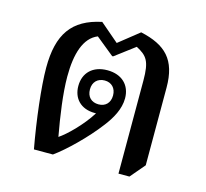

<svg xmlns="http://www.w3.org/2000/svg" viewBox="-87 -657 819 762"><g transform="rotate(15 323.0 -276.5)"><path d="M403 -559 320 -493 243 -559C124 -534 75 -464 75 -326C75 -250 91 -114 112 0H190C235 -32 309 -103 358 -168C385 -203 409 -245 409 -289C409 -343 373 -379 313 -379C253 -379 217 -343 217 -289C217 -239 249 -202 308 -202H313C278 -146 222 -92 193 -73C178 -155 165 -245 165 -314C165 -407 186 -477 241 -499L316 -438H320L401 -499C446 -475 461 -457 461 -376V6H506L557 -54V-373C557 -488 507 -536 403 -559ZM265 -288C265 -318 284 -337 313 -337C341 -337 360 -318 360 -288C360 -257 341 -239 313 -239C284 -239 265 -257 265 -288Z"/></g></svg>

Font: Noto Serif Thai Medium
Style: Regular
Weight: 500
Designer: Monotype Design Team
Foundry: Monotype Imaging Inc.
Version: Version 1.901;PS 001.901;hotconv 1.0.88;makeotf.lib2.5.64775